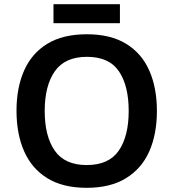

<svg xmlns="http://www.w3.org/2000/svg" viewBox="-20 -889 830 919"><path d="M731 -358Q731 -247 694.5 -164.5Q658 -82 583 -36Q508 10 395 10Q281 10 206.5 -36Q132 -82 95.5 -165Q59 -248 59 -359Q59 -469 95.5 -551.5Q132 -634 206.5 -679.5Q281 -725 396 -725Q509 -725 583.5 -679.5Q658 -634 694.5 -551.5Q731 -469 731 -358ZM194 -358Q194 -237 242 -168Q290 -99 395 -99Q501 -99 548.5 -168Q596 -237 596 -358Q596 -479 549 -548Q502 -617 396 -617Q291 -617 242.5 -548Q194 -479 194 -358ZM554 -869V-778H236V-869Z"/></svg>

Font: Noto Sans Kannada SemiBold
Style: Regular
Weight: 600
Designer: Jelle Bosma - Monotype Design Team
Foundry: Monotype Imaging Inc.
Version: Version 2.005; ttfautohint (v1.8.4.7-5d5b)